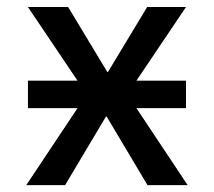

<svg xmlns="http://www.w3.org/2000/svg" viewBox="-20 -540 624 560"><path d="M56.6 0 206.1 -224.6H61.5V-304.7H206.1L61.5 -519.5H178.7L293 -330.1H294.9L409.2 -519.5H522.5L377.9 -304.7H522.5V-224.6H377.9L527.3 0H410.2L291 -200.2H289.1L169.9 0Z"/></svg>

Font: GenEi M Gothic v2 Medium
Style: Regular
Weight: 500
Version: Version 2.0